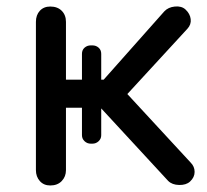

<svg xmlns="http://www.w3.org/2000/svg" viewBox="-20 -567 634 588"><path d="M562 -11Q550 0 528.5 -0.5Q507 -1 495 -13L254 -274L483 -532Q495 -545 515.5 -547Q536 -549 548 -538Q562 -525 564 -508.5Q566 -492 554 -479L370 -279L564 -69Q576 -57 576 -40.5Q576 -24 562 -11ZM134 1Q114 1 102 -12.5Q90 -26 90 -46V-500Q90 -521 102 -534Q114 -547 134 -547Q156 -547 169 -534Q182 -521 182 -500V-323H342V-237H182V-46Q182 -26 169 -12.5Q156 1 134 1ZM258 -127Q247 -127 239 -134.5Q231 -142 231 -153V-402Q231 -414 239 -421Q247 -428 258 -428H263Q274 -428 282 -421Q290 -414 290 -402V-153Q290 -142 282 -134.5Q274 -127 263 -127Z"/></svg>

Font: Comfortaa SemiBold
Style: Regular
Weight: 600
Designer: Johan Aakerlund
Foundry: Johan Aakerlund
Version: Version 3.104; ttfautohint (v1.8.1.43-b0c9)